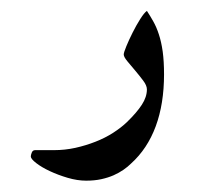

<svg xmlns="http://www.w3.org/2000/svg" viewBox="-20 -187 353 344"><path d="M273.9 -53.7Q273.9 -1 259 39.3Q244.1 79.6 214.8 106Q209 111.8 201.2 117.2Q193.4 122.6 183.6 127Q173.8 131.3 161.6 134Q149.4 136.7 134.3 136.7Q118.7 136.7 101.3 131.6Q84 126.5 69.3 119.6Q54.7 112.8 44.9 105.2Q35.2 97.7 35.2 93.3Q35.2 90.8 36.9 86.4Q38.6 82 43 82H77.1Q96.2 82 115 77.9Q133.8 73.7 151.1 66.9Q168.5 60.1 182.9 50.8Q197.3 41.5 207.5 31.7Q225.1 14.6 234.1 0.7Q243.2 -13.2 243.2 -26.9Q243.2 -33.7 236.6 -42.5Q230 -51.3 222.4 -60.3Q214.8 -69.3 208.3 -77.1Q201.7 -85 201.7 -89.4Q201.7 -92.8 206.3 -104Q210.9 -115.2 217.5 -128.4Q224.1 -141.6 231.2 -152.8Q238.3 -164.1 243.2 -167.5Q249 -158.7 254.6 -148.7Q260.3 -138.7 264.6 -125.5Q269 -112.3 271.5 -94.7Q273.9 -77.1 273.9 -53.7Z"/></svg>

Font: Scheherazade
Style: Bold
Weight: 700
Version: Version 2.100 (build 932/914)